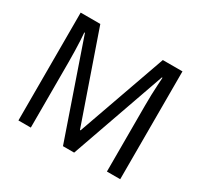

<svg xmlns="http://www.w3.org/2000/svg" viewBox="-148 -907 1153 1101"><g transform="rotate(30 428.0 -357.0)"><path d="M386 0 170 -626H166Q168 -606 169.5 -575Q171 -544 172 -507.5Q173 -471 173 -433V0H91V-714H221L424 -129H428L635 -714H765V0H677V-439Q677 -474 678 -508.5Q679 -543 681 -573.5Q683 -604 684 -625H680L460 0Z"/></g></svg>

Font: Noto Sans Display
Style: Regular
Weight: 400
Designer: Monotype Design Team
Foundry: Monotype Imaging Inc.
Version: Version 2.003